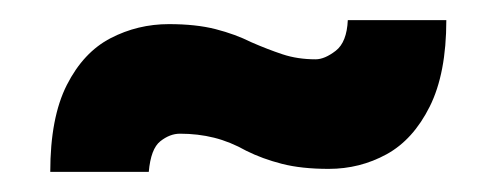

<svg xmlns="http://www.w3.org/2000/svg" viewBox="-20 -351 494 191"><path d="M30 -180H128Q130 -203 139.5 -210.5Q149 -218 159 -218Q177 -218 193 -214Q209 -210 225 -201Q241 -193 260.5 -188Q280 -183 307 -183Q338 -183 364.5 -197.5Q391 -212 407.5 -245Q424 -278 424 -331H326Q325 -309 314 -300.5Q303 -292 294 -292Q276 -292 261 -297Q246 -302 230 -309Q214 -317 194.5 -322Q175 -327 148 -327Q117 -327 90 -313Q63 -299 46.5 -266.5Q30 -234 30 -180Z"/></svg>

Font: Catamaran SemiBold
Style: Regular
Weight: 600
Designer: Pria Ravichandran
Version: Version 2.000